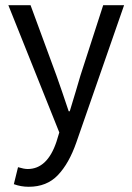

<svg xmlns="http://www.w3.org/2000/svg" viewBox="-20 -506 507 735"><path d="M90 209Q60 209 33 199L49 134Q72 141 86 141Q161 141 196 37L207 1L12 -486H97L196 -217Q216 -161 243 -80H247Q255 -106 270 -156Q285 -206 288 -217L375 -486H455L272 40Q244 120 201.5 164.5Q159 209 90 209Z"/></svg>

Font: Toshiba Sans
Style: Regular
Weight: 400
Designer: Paul D. Hunt
Foundry: Toshiba Corporation
Version: Version 2.020;PS 2.0;hotconv 1.0.86;makeotf.lib2.5.63406